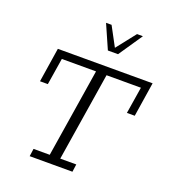

<svg xmlns="http://www.w3.org/2000/svg" viewBox="-144 -906 904 1013"><g transform="rotate(20 308.5 -399.5)"><path d="M139 0 145 -43H236L315 -540H123L99 -390H55L85 -583H617L587 -390H543L567 -540H374L295 -43H385L379 0ZM336 -665 277 -799H308L366 -691L451 -799H484L393 -665Z"/></g></svg>

Font: Rokkitt SemiBold Light
Style: Italic
Weight: 300
Italic angle: -9°
Version: Version 3.103